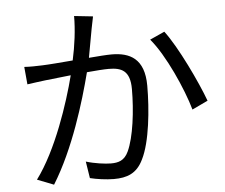

<svg xmlns="http://www.w3.org/2000/svg" viewBox="-56 -854 1111 948"><g transform="rotate(-5 500.0 -379.5)"><path d="M782 -674 709 -641C780 -558 858 -382 887 -279L965 -316C931 -409 844 -593 782 -674ZM78 -561 86 -474C112 -478 153 -483 176 -486L303 -500C269 -366 194 -138 92 -1L174 31C279 -138 347 -364 384 -508C428 -512 468 -515 492 -515C555 -515 598 -498 598 -406C598 -298 582 -168 550 -100C530 -57 500 -49 463 -49C435 -49 382 -56 340 -69L353 14C385 22 433 29 471 29C536 29 585 12 617 -55C659 -138 675 -297 675 -416C675 -551 602 -585 513 -585C489 -585 447 -582 400 -578L426 -721C430 -740 434 -762 438 -780L345 -790C345 -722 335 -644 319 -572C259 -567 200 -562 167 -561C135 -560 109 -559 78 -561Z"/></g></svg>

Font: Noto Sans CJK JP
Style: Regular
Weight: 400
Designer: Ryoko NISHIZUKA 西塚涼子 (kana, bopomofo & ideographs); Paul D. Hunt (Latin, Greek & Cyrillic); Sandoll Communications 산돌커뮤니
Foundry: Adobe
Version: Version 2.004;hotconv 1.0.118;makeotfexe 2.5.65603